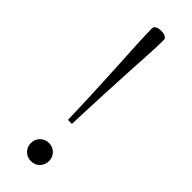

<svg xmlns="http://www.w3.org/2000/svg" viewBox="-236 -696 718 718"><g transform="rotate(45 123.0 -337.0)"><path d="M154 -663 153.5 -628.5Q153.5 -620.5 152.2 -597.5Q151 -574.5 149 -540.8Q147 -507 144.8 -465.8Q142.5 -424.5 140.5 -379Q138.5 -333.5 136.5 -287.8Q134.5 -242 133 -199.5H112Q111 -242 109.2 -287.8Q107.5 -333.5 105.2 -378.8Q103 -424 101 -465.2Q99 -506.5 97 -540.5Q95 -574.5 94 -597.2Q93 -620 93 -628.5L92 -663Q92 -670 96 -674Q100 -678 107.2 -680Q114.5 -682 123.5 -682Q132.5 -682 139.2 -680Q146 -678 150.2 -674Q154.5 -670 154 -663ZM123 -88.5Q144 -88.5 157.5 -74.5Q171 -60.5 171 -40.5Q171 -20.5 157.5 -6.5Q144 7.5 123 7.5Q102.5 7.5 88.8 -6.5Q75 -20.5 75 -40.5Q75 -60.5 88.8 -74.5Q102.5 -88.5 123 -88.5Z"/></g></svg>

Font: Newsreader 24pt Light
Style: Regular
Weight: 300
Designer: Hugues Gentile
Foundry: Production Type
Version: Version 1.003